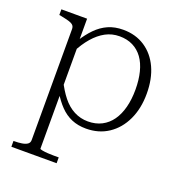

<svg xmlns="http://www.w3.org/2000/svg" viewBox="-134 -629 890 961"><g transform="rotate(20 311.0 -148.0)"><path d="M274 223H33V192H35Q59 192 77.5 189Q96 186 106.5 178.5Q117 171 117 157V-434Q117 -448 109 -455.5Q101 -463 85 -467.5Q69 -472 44 -477L33 -479V-509H170V-377L173 -372V182Q173 185 186 187.5Q199 190 216 191Q233 192 246 192H274ZM352 10Q309 10 275 -4.5Q241 -19 213.5 -47.5Q186 -76 161 -118L163 -178Q186 -131 213 -97Q240 -63 274.5 -45Q309 -27 349 -27Q390 -27 422 -43.5Q454 -60 475.5 -90.5Q497 -121 508 -163.5Q519 -206 519 -258Q519 -309 508.5 -351Q498 -393 477 -422Q456 -451 425 -466.5Q394 -482 354 -482Q313 -482 279 -463.5Q245 -445 216 -411.5Q187 -378 163 -331L161 -387Q187 -429 216 -458.5Q245 -488 280 -503.5Q315 -519 360 -519Q426 -519 475.5 -486.5Q525 -454 552 -395.5Q579 -337 579 -258Q579 -179 550.5 -118.5Q522 -58 471 -24Q420 10 352 10Z"/></g></svg>

Font: Roboto Serif 36pt ExtraLight
Style: Regular
Weight: 250
Designer: Greg Gazdowicz
Foundry: Commercial Type
Version: Version 1.008